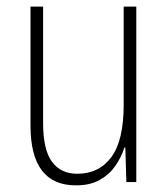

<svg xmlns="http://www.w3.org/2000/svg" viewBox="-20 -549 507 579"><path d="M391 -529V0H361L358 -104H355Q346 -75 328 -49Q310 -23 281 -6.5Q252 10 209 10Q72 10 72 -170V-529H110V-178Q110 -98 136.5 -61.5Q163 -25 213 -25Q279 -25 316 -75.5Q353 -126 353 -233V-529Z"/></svg>

Font: Noto Sans Gujarati UI Condensed ExtraLight
Style: Regular
Weight: 200
Width: 3
Designer: Jelle Bosma - Monotype Design Team, Universal Thirst
Foundry: Monotype Imaging Inc.
Version: Version 2.106; ttfautohint (v1.8.4.7-5d5b)